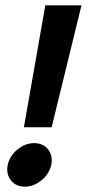

<svg xmlns="http://www.w3.org/2000/svg" viewBox="-20 -696 333 726"><path d="M73.7 9.8Q39.6 9.8 21 -14.6Q7.3 -31.7 7.3 -55.7Q7.3 -64 9.3 -72.8Q16.6 -106.4 45.9 -130.6Q75.2 -154.8 108.9 -154.8Q143.1 -154.8 162.1 -130.9Q175.8 -113.3 175.8 -88.9Q175.8 -81.1 173.8 -72.8Q165.5 -37.1 137.2 -14.6Q107.4 9.8 73.7 9.8ZM175.3 -214.8H70.3L151.4 -675.8H288.1Z"/></svg>

Font: Cadman
Style: Bold Italic
Weight: 700
Italic angle: -12°
Designer: Paul James MIller
Foundry: High-Logic / Made with FontCreator
Version: Version 2.114;March 28, 2021;FontCreator 13.0.0.2683 64-bit